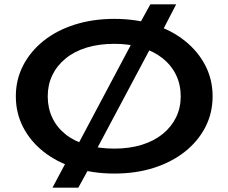

<svg xmlns="http://www.w3.org/2000/svg" viewBox="-20 -787 1053 885"><path d="M341 78H222L298 -65L317 -79L606 -623L604 -642L673 -767H792L707 -603L690 -596L408 -66L411 -49ZM507 13Q408 13 324.5 -13.5Q241 -40 180.5 -88Q120 -136 86.5 -201Q53 -266 53 -343Q53 -420 86.5 -485Q120 -550 180.5 -598.5Q241 -647 324.5 -673.5Q408 -700 507 -700Q607 -700 689.5 -673.5Q772 -647 832.5 -598.5Q893 -550 926.5 -485Q960 -420 960 -343Q960 -266 926.5 -201Q893 -136 832.5 -88Q772 -40 689.5 -13.5Q607 13 507 13ZM507 -102Q577 -102 633.5 -119.5Q690 -137 730 -169.5Q770 -202 791.5 -246Q813 -290 813 -343Q813 -397 791.5 -441.5Q770 -486 730 -518Q690 -550 633.5 -567.5Q577 -585 507 -585Q436 -585 379 -567.5Q322 -550 282 -517Q242 -484 221 -440Q200 -396 200 -343Q200 -289 221 -244.5Q242 -200 282 -168Q322 -136 379 -119Q436 -102 507 -102Z"/></svg>

Font: BioRhyme SemiExpanded
Style: Bold
Weight: 700
Width: 6
Designer: Aoife Mooney
Foundry: Aoife Mooney Type
Version: Version 1.600;gftools[0.9.33]